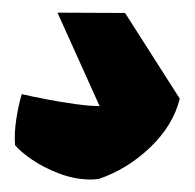

<svg xmlns="http://www.w3.org/2000/svg" viewBox="-20 -86 310 305"><path d="M122.6 199.2Q97.2 198.7 72.8 189.2Q48.3 179.7 30 167Q11.7 154.3 3.9 144.5Q2.4 125 6.1 101.8Q9.8 78.6 14.6 63.5Q31.2 67.4 54.2 71.8Q77.1 76.2 99.6 79.3Q122.1 82.5 138.2 82.5L71.3 -65.9L178.7 -65.4L265.6 70.8Q254.9 113.3 218.8 147.9Q182.6 182.6 137.2 198.2Q133.8 198.7 130.1 199Q126.5 199.2 122.6 199.2Z"/></svg>

Font: Fruktur
Style: Regular
Weight: 400
Designer: Viktoriya Grabowska, Eben Sorkin
Foundry: Viktoriya Grabowska
Version: Version 1.008; ttfautohint (v1.8.4.7-5d5b)